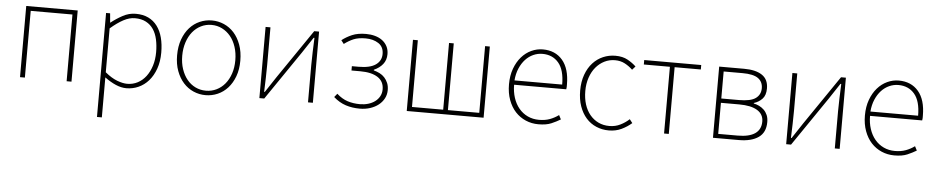

<svg xmlns="http://www.w3.org/2000/svg" viewBox="-43 -857 6891 1416"><g transform="rotate(5 3402.5 -148.5)"><path d="M486 -527V0H450V-494H141V0H105V-527Z M726 -527 732 -459H734Q773 -490 819 -515Q865 -540 915 -540Q969 -540 1008.5 -521Q1048 -502 1074.5 -466.5Q1101 -431 1114 -381.5Q1127 -332 1127 -271Q1127 -204 1108 -151Q1089 -98 1057 -61.5Q1025 -25 982.5 -6Q940 13 893 13Q855 13 814.5 -4.5Q774 -22 732 -53V243H696V-527ZM912 -507Q871 -507 827 -483.5Q783 -460 732 -416V-91Q779 -52 821.5 -36Q864 -20 896 -20Q938 -20 973.5 -38.5Q1009 -57 1034.5 -90.5Q1060 -124 1074.5 -170Q1089 -216 1089 -271Q1089 -321 1079.5 -364.5Q1070 -408 1049 -439.5Q1028 -471 994 -489Q960 -507 912 -507Z M1479 13Q1432 13 1389.5 -5.5Q1347 -24 1315 -59.5Q1283 -95 1264 -146Q1245 -197 1245 -262Q1245 -328 1264 -380Q1283 -432 1315 -467.5Q1347 -503 1389.5 -521.5Q1432 -540 1479 -540Q1526 -540 1568.5 -521.5Q1611 -503 1643 -467.5Q1675 -432 1694 -380Q1713 -328 1713 -262Q1713 -197 1694 -146Q1675 -95 1643 -59.5Q1611 -24 1568.5 -5.5Q1526 13 1479 13ZM1479 -20Q1521 -20 1557 -37.5Q1593 -55 1619.5 -87Q1646 -119 1661 -163.5Q1676 -208 1676 -262Q1676 -316 1661 -361.5Q1646 -407 1619.5 -439Q1593 -471 1557 -489Q1521 -507 1479 -507Q1437 -507 1401 -489Q1365 -471 1339 -439Q1313 -407 1298 -361.5Q1283 -316 1283 -262Q1283 -208 1298 -163.5Q1313 -119 1339 -87Q1365 -55 1401 -37.5Q1437 -20 1479 -20Z M1913 -527V-249Q1913 -205 1911.5 -154Q1910 -103 1908 -49H1913Q1930 -74 1951 -106.5Q1972 -139 1989 -164L2237 -527H2273V0H2237V-277Q2237 -322 2239 -373Q2241 -424 2243 -478H2237L2161 -363L1913 0H1877V-527Z M2621 13Q2565 13 2517 -2.5Q2469 -18 2426 -56L2447 -82Q2486 -47 2528 -33.5Q2570 -20 2620 -20Q2652 -20 2680.5 -28.5Q2709 -37 2730.5 -53Q2752 -69 2764.5 -92Q2777 -115 2777 -143Q2777 -202 2731 -232Q2685 -262 2601 -262H2536V-294H2586Q2671 -294 2712.5 -323.5Q2754 -353 2754 -403Q2754 -456 2715 -481.5Q2676 -507 2620 -507Q2565 -507 2530 -492Q2495 -477 2462 -452L2442 -478Q2475 -504 2517 -522Q2559 -540 2620 -540Q2655 -540 2686 -531.5Q2717 -523 2740 -506Q2763 -489 2776.5 -463.5Q2790 -438 2790 -405Q2790 -361 2765.5 -330.5Q2741 -300 2700 -282V-277Q2723 -271 2744 -260.5Q2765 -250 2780.5 -233Q2796 -216 2805.5 -193.5Q2815 -171 2815 -141Q2815 -107 2800 -79Q2785 -51 2759 -30.5Q2733 -10 2697.5 1.5Q2662 13 2621 13Z M3004 -527V-33H3235V-527H3270V-33H3502V-527H3537V0H2968V-527Z M3943 13Q3893 13 3849 -6Q3805 -25 3772.5 -60Q3740 -95 3721 -146.5Q3702 -198 3702 -262Q3702 -327 3721 -378.5Q3740 -430 3771.5 -466Q3803 -502 3844 -521Q3885 -540 3929 -540Q4021 -540 4074.5 -477.5Q4128 -415 4128 -297Q4128 -289 4128 -280Q4128 -271 4126 -262H3740Q3740 -210 3754.5 -165.5Q3769 -121 3796 -88.5Q3823 -56 3861 -38Q3899 -20 3945 -20Q3990 -20 4025 -33Q4060 -46 4090 -68L4106 -37Q4076 -19 4039 -3Q4002 13 3943 13ZM4093 -294Q4093 -402 4048.5 -454.5Q4004 -507 3929 -507Q3894 -507 3861.5 -492.5Q3829 -478 3803.5 -450.5Q3778 -423 3761 -383.5Q3744 -344 3740 -294Z M4465 13Q4415 13 4371.5 -5.5Q4328 -24 4296.5 -59.5Q4265 -95 4247 -146Q4229 -197 4229 -262Q4229 -328 4248 -380Q4267 -432 4299.5 -467.5Q4332 -503 4375 -521.5Q4418 -540 4466 -540Q4520 -540 4557 -519.5Q4594 -499 4620 -474L4597 -448Q4571 -473 4539 -490Q4507 -507 4466 -507Q4424 -507 4388 -489Q4352 -471 4325 -439Q4298 -407 4282.5 -361.5Q4267 -316 4267 -262Q4267 -208 4281 -163.5Q4295 -119 4321.5 -87Q4348 -55 4384.5 -37.5Q4421 -20 4466 -20Q4510 -20 4547 -38.5Q4584 -57 4612 -83L4633 -56Q4600 -27 4558 -7Q4516 13 4465 13Z M4680 -527H5102V-494H4908V0H4873V-494H4680Z M5235 -527H5420Q5506 -527 5553 -495.5Q5600 -464 5600 -397Q5600 -346 5574.5 -319.5Q5549 -293 5513 -282V-278Q5534 -274 5553.5 -264.5Q5573 -255 5589 -239.5Q5605 -224 5614.5 -202Q5624 -180 5624 -150Q5624 -73 5571.5 -36.5Q5519 0 5426 0H5235ZM5271 -32H5415Q5500 -32 5543.5 -62Q5587 -92 5587 -151Q5587 -205 5540.5 -233.5Q5494 -262 5406 -262H5271ZM5271 -494V-294H5401Q5489 -294 5525.5 -321Q5562 -348 5562 -395Q5562 -443 5526.5 -468.5Q5491 -494 5411 -494Z M5813 -527V-249Q5813 -205 5811.5 -154Q5810 -103 5808 -49H5813Q5830 -74 5851 -106.5Q5872 -139 5889 -164L6137 -527H6173V0H6137V-277Q6137 -322 6139 -373Q6141 -424 6143 -478H6137L6061 -363L5813 0H5777V-527Z M6578 13Q6528 13 6484 -6Q6440 -25 6407.5 -60Q6375 -95 6356 -146.5Q6337 -198 6337 -262Q6337 -327 6356 -378.5Q6375 -430 6406.5 -466Q6438 -502 6479 -521Q6520 -540 6564 -540Q6656 -540 6709.5 -477.5Q6763 -415 6763 -297Q6763 -289 6763 -280Q6763 -271 6761 -262H6375Q6375 -210 6389.5 -165.5Q6404 -121 6431 -88.5Q6458 -56 6496 -38Q6534 -20 6580 -20Q6625 -20 6660 -33Q6695 -46 6725 -68L6741 -37Q6711 -19 6674 -3Q6637 13 6578 13ZM6728 -294Q6728 -402 6683.5 -454.5Q6639 -507 6564 -507Q6529 -507 6496.5 -492.5Q6464 -478 6438.5 -450.5Q6413 -423 6396 -383.5Q6379 -344 6375 -294Z"/></g></svg>

Font: Kinto Sans Thin
Style: Regular
Weight: 100
Designer: Authors: Ryoko NISHIZUKA  (kana & ideographs); Paul D. Hunt (Latin, Greek & Cyrillic); Wenlong ZHANG  (bopomofo); Sandol
Foundry: Adobe Systems Incorporated, ookami Inc.
Version: Version 0.001